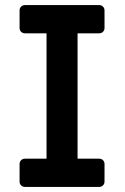

<svg xmlns="http://www.w3.org/2000/svg" viewBox="-20 -735 490 755"><path d="M57 -21V-90Q57 -99 63 -105Q69 -111 78 -111H163V-604H78Q69 -604 63 -610Q57 -616 57 -625V-694Q57 -703 63 -709Q69 -715 78 -715H370Q379 -715 385 -709Q391 -703 391 -694V-625Q391 -616 385 -610Q379 -604 370 -604H285V-111H370Q379 -111 385 -105Q391 -99 391 -90V-21Q391 -12 385 -6Q379 0 370 0H78Q69 0 63 -6Q57 -12 57 -21Z"/></svg>

Font: Miriam Libre
Style: Bold
Weight: 700
Designer: Michal Sahar
Foundry: Hagilda
Version: Version 1.001